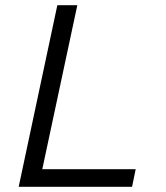

<svg xmlns="http://www.w3.org/2000/svg" viewBox="-20 -720 640 740"><path d="M52 0 201 -700H278L143 -68H503L489 0Z"/></svg>

Font: Red Hat Mono
Style: Italic
Weight: 400
Italic angle: -12°
Monospace: yes
Designer: Pentagram, MCKL
Foundry: MCKL
Version: Version 1.030